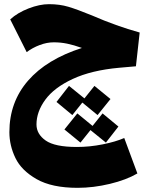

<svg xmlns="http://www.w3.org/2000/svg" viewBox="-20 -529 690 921"><path d="M576 133 639 303Q586 334 507 353Q428 372 352 372Q229 372 156 330.5Q83 289 54 229Q25 169 25 105Q25 -39 114.5 -142Q204 -245 373 -299Q334 -313 302.5 -319.5Q271 -326 238 -326Q205 -326 170.5 -313Q136 -300 108 -279L29 -436Q64 -468 117 -488.5Q170 -509 215 -509Q266 -509 308 -496.5Q350 -484 421 -455Q538 -404 650 -373L632 -211L552 -204Q419 -192 329.5 -150.5Q240 -109 197.5 -51Q155 7 155 68Q155 114 199 145Q243 176 349 176Q410 176 472.5 163.5Q535 151 576 133ZM327 23 251 -40 311 -117 385 -57 433 -117 510 -54 448 23 375 -37ZM488 155 414 95 366 155 289 92 351 15 424 75 472 15 548 78Z"/></svg>

Font: FiraGO Heavy
Style: Italic
Weight: 900
Italic angle: -8°
Designer: bBox Type GmbH
Foundry: bBox Type GmbH
Version: Version 1.001